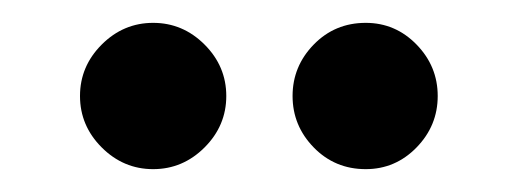

<svg xmlns="http://www.w3.org/2000/svg" viewBox="-20 -657 455 168"><path d="M300 -637Q326 -637 344.5 -618Q363 -599 363 -573Q363 -547 344.5 -528Q326 -509 300 -509Q273 -509 254.5 -528Q236 -547 236 -573Q236 -599 254.5 -618Q273 -637 300 -637ZM114 -637Q140 -637 159 -618Q178 -599 178 -573Q178 -547 159 -528Q140 -509 114 -509Q88 -509 69 -528Q50 -547 50 -573Q50 -599 69 -618Q88 -637 114 -637Z"/></svg>

Font: Podkova SemiBold
Style: Regular
Weight: 600
Designer: Ilya Yudin
Foundry: Cyreal (www.cyreal.org)
Version: Version 2.103